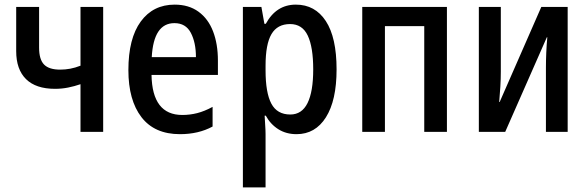

<svg xmlns="http://www.w3.org/2000/svg" viewBox="-20 -570 2543 830"><path d="M328 0V-206Q302 -197 274.5 -191.5Q247 -186 218 -186Q135 -186 92.5 -228Q50 -270 50 -349V-540H149V-364Q149 -313 170.5 -291Q192 -269 240 -269Q262 -269 283.5 -273Q305 -277 328 -286V-540H426V0Z M758 10Q648 10 591.5 -63.5Q535 -137 535 -267Q535 -404 588.5 -477Q642 -550 735 -550Q796 -550 838 -519.5Q880 -489 901 -434.5Q922 -380 922 -308V-246H635Q638 -73 768 -73Q801 -73 832.5 -81Q864 -89 899 -108V-23Q838 10 758 10ZM636 -323H827Q827 -386 805 -428Q783 -470 734 -470Q644 -470 636 -323Z M1030 240V-540H1110L1123 -467H1129Q1174 -550 1259 -550Q1342 -550 1388.5 -479Q1435 -408 1435 -270Q1435 -136 1389 -63Q1343 10 1262 10Q1217 10 1183 -11.5Q1149 -33 1129 -70H1124Q1125 -48 1126.5 -27Q1128 -6 1128 10V240ZM1235 -75Q1285 -75 1309.5 -124.5Q1334 -174 1334 -270Q1334 -366 1310.5 -416Q1287 -466 1234 -466Q1179 -466 1153.5 -422.5Q1128 -379 1128 -286V-266Q1128 -169 1153 -122Q1178 -75 1235 -75Z M1546 0V-540H1912V0H1814V-457H1644V0Z M2050 0V-540H2145V-260Q2145 -230 2143 -196Q2141 -162 2138 -129H2140L2320 -540H2434V0H2340V-278Q2340 -309 2341.5 -343.5Q2343 -378 2346 -409H2344L2164 0Z"/></svg>

Font: Noto Sans Condensed Medium
Style: Regular
Weight: 500
Width: 3
Designer: Monotype Design Team
Foundry: Monotype Imaging Inc.
Version: Version 2.013; ttfautohint (v1.8.4.7-5d5b)